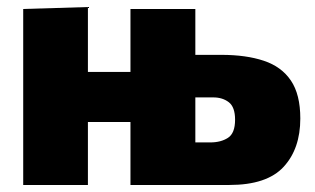

<svg xmlns="http://www.w3.org/2000/svg" viewBox="-20 -526 895 546"><path d="M46 0V-500.5L230 -506V-321.5H351V-500.5H535.5V-370H609.5Q680 -370 730.2 -353.2Q780.5 -336.5 807.2 -297Q834 -257.5 834 -189Q834 -103 786.5 -51.5Q739 0 632.5 0H351V-179H230V0ZM535.5 -121H578Q608 -121 628.2 -134Q648.5 -147 648.5 -185.5Q648.5 -221.5 630.8 -235.2Q613 -249 586.5 -249H535.5Z"/></svg>

Font: Heraclito ExtraBold
Style: Regular
Weight: 800
Designer: Kostas Bartsokas (font) & Cristiano Sobral (main changes)
Foundry: Kostas Bartsokas (font) & Cristiano Sobral (main changes)
Version: Version 1.00;July 8, 2020;FontCreator 13.0.0.2655 64-bit